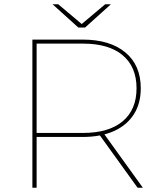

<svg xmlns="http://www.w3.org/2000/svg" viewBox="-20 -887 756 907"><path d="M133 -700H370Q499 -700 572 -639.5Q645 -579 645 -470Q645 -398 612 -346.5Q579 -295 517.5 -267.5Q456 -240 370 -240H144L153 -249V0H133ZM447 -254H472L655 0H630ZM144 -259H372Q494 -259 559.5 -314Q625 -369 625 -470Q625 -571 559.5 -626Q494 -681 372 -681H144L153 -689V-251ZM228 -867H255L369 -771H363L477 -867H504L382 -757H350Z"/></svg>

Font: iiserrat Thin
Style: Regular
Weight: 100
Designer: Akira Ohta
Foundry: Akira Ohta
Version: Version 1.200;Glyphs 3.3.1 (3343)